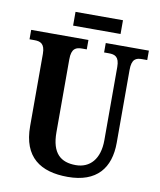

<svg xmlns="http://www.w3.org/2000/svg" viewBox="-93 -920 838 1004"><g transform="rotate(10 326.5 -418.5)"><path d="M226 -774H478V-847H226ZM335 10C489 10 557 -76 557 -210V-597C557 -656 580 -664 612 -664H639V-714H410V-664H435C467 -664 491 -656 491 -601V-212C491 -112 441 -58 366 -58C287 -58 237 -97 237 -210V-597C237 -656 262 -664 293 -664H318V-714H14V-664H40C71 -664 96 -656 96 -601V-217C96 -53 190 10 335 10Z"/></g></svg>

Font: Noto Serif Tamil Condensed
Style: Bold
Weight: 700
Width: 3
Designer: Indian Type Foundry, Tom Grace, and the Monotype Design Team
Foundry: Monotype Imaging Inc.
Version: Version 2.004